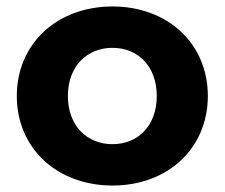

<svg xmlns="http://www.w3.org/2000/svg" viewBox="-20 -566 695 594"><path d="M328 8C499 8 623 -107 623 -269C623 -431 499 -546 328 -546C157 -546 32 -431 32 -269C32 -107 157 8 328 8ZM328 -120C250 -120 190 -176 190 -269C190 -362 250 -418 328 -418C406 -418 465 -362 465 -269C465 -176 406 -120 328 -120Z"/></svg>

Font: Talent SemiBold
Style: Bold
Weight: 700
Designer: Mike Powis
Version: Version 1.001;hotconv 1.0.109;makeotfexe 2.5.65596